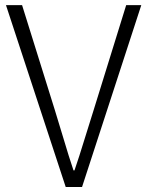

<svg xmlns="http://www.w3.org/2000/svg" viewBox="-20 -749 590 769"><path d="M243.2 0 3.9 -728.5H68.4L199.2 -309.6Q205.1 -292 231 -205.1Q256.8 -118.2 274.4 -66.4H278.3Q295.9 -117.2 321.3 -200.2Q346.7 -283.2 355.5 -309.6L485.4 -728.5H545.9L308.6 0Z"/></svg>

Font: Gen Shin Gothic Light
Style: Regular
Weight: 200
Designer: [Source Han Sans]
Ryoko NISHIZUKA  (kana & ideographs); Paul D. Hunt (Latin, Greek & Cyrillic); Wenlong ZHANG  (bopomofo
Version: Version 1.002.20150607